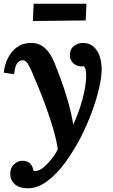

<svg xmlns="http://www.w3.org/2000/svg" viewBox="-27 -742 608 1033"><path d="M123 271Q77 271 52.5 249Q28 227 28 193Q28 161 48.5 142Q69 123 92 123Q145 123 153 177Q155 178 158 178Q161 178 163 178Q180 178 198.5 165Q217 152 234 133Q251 114 264.5 94.5Q278 75 284 61Q277 13 261 -42.5Q245 -98 224.5 -155.5Q204 -213 182 -266.5Q160 -320 141 -364Q134 -380 122.5 -399Q111 -418 94 -418Q81 -418 67.5 -404Q54 -390 49 -343L-7 -351Q-5 -373 3.5 -400Q12 -427 29.5 -452.5Q47 -478 74.5 -494.5Q102 -511 142 -511Q175 -511 198.5 -495.5Q222 -480 238.5 -456Q255 -432 265 -407Q279 -373 299 -319Q319 -265 337.5 -201.5Q356 -138 367 -73H368Q389 -119 403 -162Q417 -205 425.5 -244Q434 -283 436 -316Q437 -327 436 -350.5Q435 -374 424 -386Q420 -385 417 -385Q414 -385 410 -385Q385 -385 367 -402Q349 -419 349 -443Q349 -478 371 -494.5Q393 -511 418 -511Q455 -511 477.5 -490Q500 -469 510 -437Q520 -405 520 -371Q520 -328 506 -267Q492 -206 466.5 -137.5Q441 -69 407 -2Q369 71 323 133.5Q277 196 226 233.5Q175 271 123 271ZM150 -629 154 -722H438L434 -632Z"/></svg>

Font: Lora
Style: Bold Italic
Weight: 700
Italic angle: -3°
Designer: Olga Karpushina, Alexei Vanyashin (Cyrillic)
Foundry: Cyreal
Version: Version 3.004